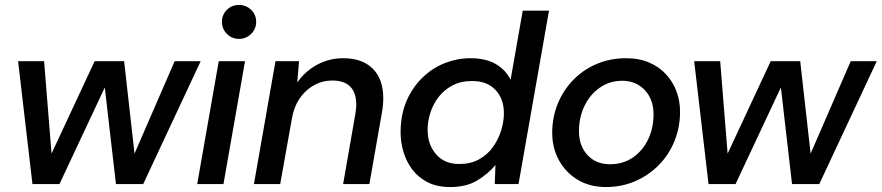

<svg xmlns="http://www.w3.org/2000/svg" viewBox="-20 -743 3559 775"><path d="M111 0 53 -496H158L188 -123L362 -496H481L523 -123L685 -496H790L558 0H448L403 -390L220 0Z M776 0 863 -496H969L882 0ZM945 -586Q916 -586 896 -606Q876 -626 876 -655Q876 -684 896 -703.5Q916 -723 945 -723Q973 -723 993.5 -703.5Q1014 -684 1014 -655Q1014 -626 993.5 -606Q973 -586 945 -586Z M1005 0 1092 -496H1187L1180 -410Q1212 -456 1260.5 -482Q1309 -508 1366 -508Q1442 -508 1484.5 -466Q1527 -424 1527 -346Q1527 -332 1525.5 -316.5Q1524 -301 1521 -285L1471 0H1365L1413 -275Q1415 -285 1416.5 -298Q1418 -311 1418 -320Q1418 -418 1321 -418Q1282 -418 1247.5 -399Q1213 -380 1189.5 -345.5Q1166 -311 1158 -263L1111 0Z M1797 12Q1744 12 1706 -7.5Q1668 -27 1644 -59Q1620 -91 1608.5 -130Q1597 -169 1597 -208Q1597 -280 1621 -335.5Q1645 -391 1685.5 -430Q1726 -469 1776 -488.5Q1826 -508 1878 -508Q1942 -508 1982 -484Q2022 -460 2041 -421L2090 -700H2196L2073 0H1977L1980 -77Q1951 -42 1907 -15Q1863 12 1797 12ZM1834 -81Q1879 -81 1913 -99.5Q1947 -118 1969 -148.5Q1991 -179 2002.5 -215Q2014 -251 2014 -286Q2014 -344 1980 -380Q1946 -416 1886 -416Q1840 -416 1806 -398Q1772 -380 1750 -351Q1728 -322 1717 -287.5Q1706 -253 1706 -219Q1706 -160 1740 -120.5Q1774 -81 1834 -81Z M2426 12Q2361 12 2312.5 -17Q2264 -46 2236.5 -95.5Q2209 -145 2209 -207Q2209 -271 2232 -326Q2255 -381 2295.5 -422Q2336 -463 2390 -485.5Q2444 -508 2507 -508Q2560 -508 2600.5 -490.5Q2641 -473 2668.5 -443Q2696 -413 2710.5 -374.5Q2725 -336 2725 -292Q2725 -229 2702.5 -173.5Q2680 -118 2639 -76.5Q2598 -35 2543.5 -11.5Q2489 12 2426 12ZM2442 -80Q2494 -80 2533.5 -106.5Q2573 -133 2595.5 -179Q2618 -225 2618 -281Q2618 -342 2582.5 -379.5Q2547 -417 2492 -417Q2441 -417 2401.5 -389.5Q2362 -362 2339.5 -316Q2317 -270 2317 -214Q2317 -154 2351.5 -117Q2386 -80 2442 -80Z M2840 0 2782 -496H2887L2917 -123L3091 -496H3210L3252 -123L3414 -496H3519L3287 0H3177L3132 -390L2949 0Z"/></svg>

Font: Rethink Sans Medium
Style: Italic
Weight: 500
Italic angle: -10°
Designer: The Rethink Sans project authors (Hans Thiessen). DM Sans designed by Colophon Foundry.
Foundry: Rethink Communications LLC
Version: Version 1.001